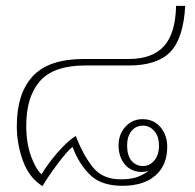

<svg xmlns="http://www.w3.org/2000/svg" viewBox="-20 -620 660 651"><path d="M37 -193Q37 -303 91 -361.5Q145 -420 264 -420H417Q496 -420 535.5 -463Q575 -506 577 -600H608Q602 -490 557.5 -444Q513 -398 417 -398H269Q162 -398 115.5 -345Q69 -292 69 -194Q69 -134 85.5 -89.5Q102 -45 121 -29Q140 -62 174.5 -102Q209 -142 237 -159Q261 -96 294 -54Q327 -12 389 -12Q418 -12 438 -17.5Q458 -23 484 -40Q470 -37 461 -37Q425 -37 403.5 -62.5Q382 -88 382 -127Q382 -165 405.5 -190.5Q429 -216 463 -216Q501 -216 524 -189Q547 -162 547 -122Q547 -60 507 -25Q467 10 395 10Q323 10 285 -27.5Q247 -65 226 -122Q207 -107 175 -64Q143 -21 124 11Q79 -17 58 -74Q37 -131 37 -193ZM519 -126Q519 -158 503 -176Q487 -194 465 -194Q441 -194 426 -176Q411 -158 411 -126Q411 -93 426 -75Q441 -57 465 -57Q487 -57 503 -75.5Q519 -94 519 -126Z"/></svg>

Font: Taviraj Thin
Style: Regular
Weight: 100
Designer: Katatrad Team
Foundry: CadsonDemak
Version: Version 1.030